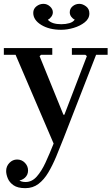

<svg xmlns="http://www.w3.org/2000/svg" viewBox="-32 -719 580 999"><path d="M247 28 49 -434H-12V-469H240V-434H182L174 -427L298 -122H303L420 -427L412 -434H342V-469H528V-434H468L299 0ZM100 260Q60 260 38.5 245Q17 230 8.5 209Q0 188 0 171Q0 146 17 128.5Q34 111 57 111Q81 111 97.5 128Q114 145 114 168Q114 191 97.5 206Q81 221 57 221Q42 221 32.5 213Q23 205 18.5 194Q14 183 14 171H44Q44 183 49.5 196.5Q55 210 67.5 219Q80 228 101 228Q134 228 159 200Q184 172 205 126.5Q226 81 247 28L299 0Q280 49 260.5 95.5Q241 142 219 179Q197 216 168 238Q139 260 100 260ZM141 -652Q141 -673 157.5 -686Q174 -699 194 -699Q213 -699 228 -685.5Q243 -672 243 -655Q243 -643 235 -632Q227 -621 217 -616Q228 -604 245.5 -598.5Q263 -593 287 -593Q310 -593 329 -598.5Q348 -604 357 -617Q347 -621 339 -631.5Q331 -642 331 -655Q331 -674 346 -686.5Q361 -699 381 -699Q398 -699 415.5 -686Q433 -673 433 -649Q433 -622 409 -603Q385 -584 351.5 -574Q318 -564 286 -564Q224 -564 182.5 -589.5Q141 -615 141 -652Z"/></svg>

Font: Brygada 1918 SemiBold
Style: Regular
Weight: 600
Designer: Mateusz Machalski | Borys Kosmynka | Przemek Hoffer
Foundry: NIEPODLEGLA 2018
Version: Version 3.006